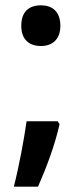

<svg xmlns="http://www.w3.org/2000/svg" viewBox="-20 -572 307 722"><path d="M60 -475C60 -422 91 -399 134 -399C175 -399 207 -422 207 -475C207 -529 176 -552 134 -552C90 -552 60 -529 60 -475ZM204 -105 197 -116H80C70 -46 52 52 32 130H123C155 57 186 -25 204 -105Z"/></svg>

Font: Noto Sans Gujarati UI SemiCondensed SemiBold
Style: Regular
Weight: 600
Width: 4
Designer: Jelle Bosma - Monotype Design Team, Universal Thirst
Foundry: Monotype Imaging Inc.
Version: Version 2.106